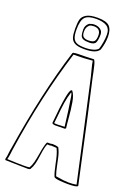

<svg xmlns="http://www.w3.org/2000/svg" viewBox="-176 -1013 792 1095"><g transform="rotate(20 220.5 -465.0)"><path d="M208 -745Q169 -745 150 -755Q131 -765 125 -784.5Q119 -804 119 -839Q119 -874 124 -893.5Q129 -913 151 -926.5Q173 -940 220 -940Q272 -940 291.5 -920.5Q311 -901 311 -857Q311 -819 297 -775L296 -774Q277 -745 208 -745ZM301 -866Q301 -902 278.5 -916.5Q256 -931 214 -931Q166 -931 147 -911.5Q128 -892 128 -836Q128 -802 135.5 -784.5Q143 -767 160 -760.5Q177 -754 209 -754Q236 -754 258 -760.5Q280 -767 288 -779L287 -778Q292 -792 296.5 -818Q301 -844 301 -866ZM215 -897Q236 -897 251.5 -886Q267 -875 267 -855Q267 -823 259.5 -806.5Q252 -790 222 -790Q196 -790 184 -795.5Q172 -801 168 -813Q164 -825 164 -849Q164 -874 183 -889L184 -890Q200 -897 215 -897ZM211 -800Q241 -800 249 -811Q257 -822 257 -846Q257 -887 215 -887Q200 -887 189 -881Q179 -871 175.5 -862Q172 -853 172 -839Q172 -816 182.5 -808Q193 -800 211 -800ZM382 10Q360 10 332 7.5Q304 5 298 -2Q288 -25 278 -75Q272 -105 266.5 -124.5Q261 -144 252 -162Q244 -162 235 -163Q226 -164 218 -164Q214 -162 208 -162L196 -163Q187 -144 183.5 -119.5Q180 -95 179 -90Q175 -59 169.5 -37.5Q164 -16 153 2L151 3L147 5H148L139 6L79 5Q29 3 2 3L1 2L-1 -3Q4 -20 6 -45Q8 -63 10 -70Q67 -431 152 -701L157 -705H162Q168 -708 226 -708Q240 -709 254.5 -709Q269 -709 280 -710Q288 -701 294.5 -672.5Q301 -644 302 -639Q307 -614 307 -614Q346 -446 427 -71L442 -3V0Q437 10 382 10ZM431 -4 368 -291Q315 -528 297 -611Q296 -616 288 -646Q278 -682 276 -700Q229 -695 161 -695Q71 -409 20 -67Q19 -59 16.5 -39.5Q14 -20 10 -6Q76 -3 104 -3Q135 -3 145 -5Q155 -21 160.5 -42.5Q166 -64 171 -94Q179 -146 189 -170L193 -173H214Q217 -175 226 -175Q235 -175 244 -173.5Q253 -172 260 -169Q273 -144 279.5 -114Q286 -84 287 -79Q296 -33 305 -9Q315 -8 329 -5.5Q343 -3 352 -2Q372 0 383 0Q410 0 431 -4ZM200 -280Q188 -280 181 -287Q200 -500 220 -500H224Q240 -481 247.5 -439Q255 -397 260 -333Q261 -322 262 -310Q263 -298 265 -286L260 -281ZM254 -291Q242 -392 233 -445Q232 -449 230 -465Q228 -481 222 -488Q211 -454 205.5 -418.5Q200 -383 195 -328L191 -290Q197 -289 210 -289Q224 -289 254 -291Z"/></g></svg>

Font: Londrina Outline
Style: Regular
Weight: 400
Designer: Marcelo Magalhaes
Foundry: Marcelo Magalhães
Version: Version 1.002